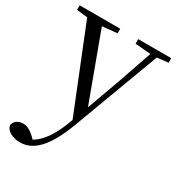

<svg xmlns="http://www.w3.org/2000/svg" viewBox="-196 -631 935 1017"><g transform="rotate(30 271.0 -122.5)"><path d="M350 -488 445 -480 374 -274 300 -70 149 -479 240 -488V-516H-8V-488L58 -481L263 29L252 58C221 138 182 196 132 225L120 213C97 191 74 176 48 176C20 176 -5 189 -10 217C-6 251 36 271 80 271C161 271 227 206 287 47L484 -481L552 -488V-516H350Z"/></g></svg>

Font: NameLogos Serif 2
Style: Regular
Weight: 500
Version: Version 0.1